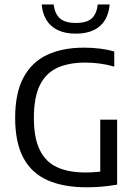

<svg xmlns="http://www.w3.org/2000/svg" viewBox="-20 -810 595 836"><path d="M358.5 5.5Q256 5.5 186.5 -25.5Q117 -56.5 81.5 -123.2Q46 -190 46 -297Q46 -404.5 82 -472Q118 -539.5 185 -571Q252 -602.5 345.5 -602.5Q380.5 -602.5 414 -598.5Q447.5 -594.5 477.5 -586V-520Q444 -529.5 413 -533.5Q382 -537.5 351 -537.5Q279 -537.5 229.2 -514.5Q179.5 -491.5 153.5 -439Q127.5 -386.5 127.5 -296.5Q127.5 -210 152.8 -157.8Q178 -105.5 228 -82.2Q278 -59 352.5 -59Q376 -59 400 -61Q424 -63 444 -67L416.5 -40V-289H490V-6Q454.5 0 422 2.8Q389.5 5.5 358.5 5.5ZM310 -663.5Q264.5 -663.5 232.5 -678.5Q200.5 -693.5 182.8 -722Q165 -750.5 161.5 -790.5H213.5Q219 -749 241.5 -729.5Q264 -710 310 -710Q357 -710 379 -729.5Q401 -749 405.5 -790.5H457.5Q454 -750 436.5 -721.8Q419 -693.5 387.5 -678.5Q356 -663.5 310 -663.5Z"/></svg>

Font: Encode Sans SC SemiCondensed
Style: Regular
Weight: 400
Width: 4
Designer: Multiple Designers
Foundry: Impallari Type
Version: Version 3.002